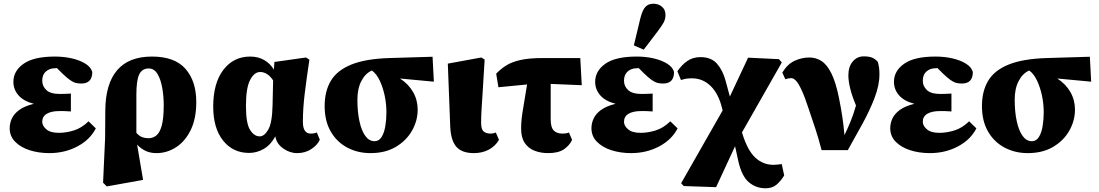

<svg xmlns="http://www.w3.org/2000/svg" viewBox="-20 -807 5905 1032"><path d="M245 16Q188 16 139.5 0.5Q91 -15 61.5 -45Q32 -75 32 -118Q32 -144 43.5 -169.5Q55 -195 83.5 -216Q112 -237 162 -249Q107 -263 79.5 -294.5Q52 -326 52 -367Q52 -426 107 -464.5Q162 -503 275 -503Q324 -503 367 -493Q410 -483 439.5 -464.5Q469 -446 476 -420Q476 -358 417 -358Q401 -358 387 -361.5Q373 -365 356 -377Q339 -389 314 -413L286 -441Q281 -440 274 -440Q247 -440 227 -423Q207 -406 207 -373Q207 -344 229 -323Q251 -302 302 -302Q317 -302 327.5 -302.5Q338 -303 361 -304V-208Q336 -210 323 -210Q310 -210 299 -210Q256 -210 231.5 -195.5Q207 -181 207 -152Q207 -131 229 -112Q251 -93 296 -93Q336 -93 377.5 -106Q419 -119 456 -155L495 -117Q464 -56 396 -20Q328 16 245 16Z M713 -298V-93Q729 -75 745 -69.5Q761 -64 779 -64Q802 -64 820.5 -79Q839 -94 849.5 -132.5Q860 -171 860 -243Q860 -290 852 -335Q844 -380 826.5 -409.5Q809 -439 779 -439Q744 -439 728.5 -407.5Q713 -376 713 -298ZM534 175 545 -66 546 -214Q547 -356 609.5 -429.5Q672 -503 797 -503Q919 -503 977 -437Q1035 -371 1035 -258Q1035 -170 1005.5 -109Q976 -48 927 -16Q878 16 821 16Q788 16 762.5 4Q737 -8 717 -30L749 160L554 195Z M1302 -237Q1302 -144 1324 -109Q1346 -74 1376 -74Q1401 -74 1422 -110.5Q1443 -147 1445 -241L1448 -375Q1418 -420 1378 -420Q1347 -420 1324.5 -377.5Q1302 -335 1302 -237ZM1319 15Q1232 15 1179 -51.5Q1126 -118 1126 -234Q1126 -360 1180.5 -431.5Q1235 -503 1325 -503Q1368 -503 1400.5 -484Q1433 -465 1452 -433L1455 -474L1625 -498L1643 -486Q1628 -386 1618 -305Q1608 -224 1608 -152Q1608 -89 1650 -89Q1671 -89 1683 -95L1699 -56Q1686 -27 1653 -5.5Q1620 16 1577 16Q1537 16 1501.5 -9.5Q1466 -35 1460 -74Q1435 -28 1397.5 -6.5Q1360 15 1319 15Z M1971 16Q1903 16 1847 -13.5Q1791 -43 1758 -99.5Q1725 -156 1725 -237Q1725 -317 1758.5 -373Q1792 -429 1868.5 -460Q1945 -491 2073 -495L2305 -502L2312 -368L2130 -385Q2176 -355 2200.5 -312Q2225 -269 2225 -218Q2225 -158 2194.5 -104.5Q2164 -51 2107.5 -17.5Q2051 16 1971 16ZM1901 -271Q1901 -206 1912 -155.5Q1923 -105 1943.5 -76.5Q1964 -48 1993 -48Q2017 -48 2031 -70.5Q2045 -93 2051 -128.5Q2057 -164 2057 -203Q2057 -249 2047.5 -293.5Q2038 -338 2021 -374Q2004 -410 1979 -428Q1944 -413 1922.5 -372Q1901 -331 1901 -271Z M2527 16Q2463 16 2433 -18Q2403 -52 2400 -127L2387 -465L2567 -498L2585 -487Q2579 -381 2574.5 -316Q2570 -251 2568 -213Q2566 -175 2566 -148Q2566 -112 2579.5 -100.5Q2593 -89 2616 -89Q2633 -89 2645 -95L2662 -55Q2641 -20 2606 -2Q2571 16 2527 16Z M2659 -338 2647 -411Q2672 -437 2701.5 -455.5Q2731 -474 2777.5 -484.5Q2824 -495 2898 -495H3099L3107 -349L2940 -356V-165Q2940 -122 2956.5 -105.5Q2973 -89 3002 -89Q3026 -89 3038 -95L3055 -55Q3041 -25 3011 -4.5Q2981 16 2926 16Q2887 16 2854 3.5Q2821 -9 2801 -38Q2781 -67 2781 -116Q2781 -144 2784 -171Q2787 -198 2794.5 -240Q2802 -282 2813 -353Z M3372 16Q3315 16 3266.5 0.5Q3218 -15 3188.5 -45Q3159 -75 3159 -118Q3159 -144 3170.5 -169.5Q3182 -195 3210.5 -216Q3239 -237 3289 -249Q3234 -263 3206.5 -294.5Q3179 -326 3179 -367Q3179 -426 3234 -464.5Q3289 -503 3402 -503Q3451 -503 3494 -493Q3537 -483 3566.5 -464.5Q3596 -446 3603 -420Q3603 -358 3544 -358Q3528 -358 3514 -361.5Q3500 -365 3483 -377Q3466 -389 3441 -413L3413 -441Q3408 -440 3401 -440Q3374 -440 3354 -423Q3334 -406 3334 -373Q3334 -344 3356 -323Q3378 -302 3429 -302Q3444 -302 3454.5 -302.5Q3465 -303 3488 -304V-208Q3463 -210 3450 -210Q3437 -210 3426 -210Q3383 -210 3358.5 -195.5Q3334 -181 3334 -152Q3334 -131 3356 -112Q3378 -93 3423 -93Q3463 -93 3504.5 -106Q3546 -119 3583 -155L3622 -117Q3591 -56 3523 -20Q3455 16 3372 16ZM3387 -563 3422 -709Q3433 -753 3449 -770Q3465 -787 3492 -787Q3519 -787 3538 -771Q3557 -755 3557 -726Q3557 -704 3546.5 -685Q3536 -666 3516 -640L3440 -540Z M3655 193 3641 178 3864 -213 3862 -222Q3843 -302 3800.5 -344Q3758 -386 3699 -386Q3676 -386 3662.5 -383Q3649 -380 3640 -377L3621 -424Q3644 -458 3674 -479Q3704 -500 3745 -500Q3803 -500 3834 -464.5Q3865 -429 3880 -373L3903 -288L4001 -497L4167 -489L4182 -471L3968 -95L3971 -86Q3999 3 4040.5 41Q4082 79 4138 79Q4147 79 4159.5 77.5Q4172 76 4182 75L4195 136Q4177 166 4154 185.5Q4131 205 4095 205Q4043 205 4004.5 172Q3966 139 3948 57L3931 -21L3829 199Z M4396 0Q4381 -58 4363.5 -112Q4346 -166 4327 -221Q4306 -285 4289.5 -321Q4273 -357 4259.5 -372Q4246 -387 4233 -387Q4216 -387 4201 -381L4185 -417Q4213 -463 4251.5 -480.5Q4290 -498 4330 -498Q4366 -498 4395.5 -479Q4425 -460 4448.5 -413Q4472 -366 4489 -283Q4500 -229 4507 -182.5Q4514 -136 4519 -81Q4535 -113 4551.5 -153.5Q4568 -194 4581 -240Q4559 -293 4549.5 -332.5Q4540 -372 4540 -402Q4540 -449 4563.5 -476.5Q4587 -504 4622 -504Q4651 -504 4667 -497.5Q4683 -491 4698 -475Q4703 -457 4705 -442.5Q4707 -428 4707 -407Q4707 -349 4680.5 -280Q4654 -211 4614.5 -139.5Q4575 -68 4537 0Z M4978 16Q4921 16 4872.5 0.5Q4824 -15 4794.5 -45Q4765 -75 4765 -118Q4765 -144 4776.5 -169.5Q4788 -195 4816.5 -216Q4845 -237 4895 -249Q4840 -263 4812.5 -294.5Q4785 -326 4785 -367Q4785 -426 4840 -464.5Q4895 -503 5008 -503Q5057 -503 5100 -493Q5143 -483 5172.5 -464.5Q5202 -446 5209 -420Q5209 -358 5150 -358Q5134 -358 5120 -361.5Q5106 -365 5089 -377Q5072 -389 5047 -413L5019 -441Q5014 -440 5007 -440Q4980 -440 4960 -423Q4940 -406 4940 -373Q4940 -344 4962 -323Q4984 -302 5035 -302Q5050 -302 5060.5 -302.5Q5071 -303 5094 -304V-208Q5069 -210 5056 -210Q5043 -210 5032 -210Q4989 -210 4964.5 -195.5Q4940 -181 4940 -152Q4940 -131 4962 -112Q4984 -93 5029 -93Q5069 -93 5110.5 -106Q5152 -119 5189 -155L5228 -117Q5197 -56 5129 -20Q5061 16 4978 16Z M5504 16Q5436 16 5380 -13.5Q5324 -43 5291 -99.5Q5258 -156 5258 -237Q5258 -317 5291.5 -373Q5325 -429 5401.5 -460Q5478 -491 5606 -495L5838 -502L5845 -368L5663 -385Q5709 -355 5733.5 -312Q5758 -269 5758 -218Q5758 -158 5727.5 -104.5Q5697 -51 5640.5 -17.5Q5584 16 5504 16ZM5434 -271Q5434 -206 5445 -155.5Q5456 -105 5476.5 -76.5Q5497 -48 5526 -48Q5550 -48 5564 -70.5Q5578 -93 5584 -128.5Q5590 -164 5590 -203Q5590 -249 5580.5 -293.5Q5571 -338 5554 -374Q5537 -410 5512 -428Q5477 -413 5455.5 -372Q5434 -331 5434 -271Z"/></svg>

Font: Source Serif 4 Black
Style: Regular
Weight: 900
Designer: Frank Grießhammer
Foundry: Adobe
Version: Version 4.005;hotconv 1.1.0;makeotfexe 2.6.0